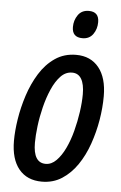

<svg xmlns="http://www.w3.org/2000/svg" viewBox="-54 -781 525 830"><g transform="rotate(5 209.0 -366.5)"><path d="M159 10Q95 10 59.5 -33Q24 -76 24 -156Q24 -198 32 -249.5Q40 -301 57 -353.5Q74 -406 101.5 -450.5Q129 -495 168.5 -522Q208 -549 260 -549Q323 -549 358.5 -505Q394 -461 394 -381Q394 -331 385 -277.5Q376 -224 358 -172.5Q340 -121 312 -80Q284 -39 246 -14.5Q208 10 159 10ZM169 -68Q194 -68 215 -89Q236 -110 252.5 -144.5Q269 -179 280 -221Q291 -263 297 -305Q303 -347 303 -382Q303 -425 289.5 -448Q276 -471 249 -471Q221 -471 199.5 -448.5Q178 -426 162 -389.5Q146 -353 135.5 -310.5Q125 -268 120 -227Q115 -186 115 -155Q115 -68 169 -68ZM280 -623Q235 -623 235 -668Q235 -697 251 -720Q267 -743 298 -743Q342 -743 342 -698Q342 -668 326 -645.5Q310 -623 280 -623Z"/></g></svg>

Font: Noto Sans ExtraCondensed Medium
Style: Italic
Weight: 500
Width: 2
Italic angle: -12°
Designer: Monotype Design Team
Foundry: Monotype Imaging Inc.
Version: Version 2.013; ttfautohint (v1.8.4.7-5d5b)